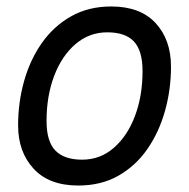

<svg xmlns="http://www.w3.org/2000/svg" viewBox="-20 -562 586 594"><path d="M222 12Q132 12 84 -40Q36 -92 36 -174Q36 -245 54.5 -311Q73 -377 109.5 -429Q146 -481 200 -511.5Q254 -542 324 -542Q414 -542 461.5 -490.5Q509 -439 509 -356Q509 -285 490.5 -219Q472 -153 436 -101Q400 -49 346.5 -18.5Q293 12 222 12ZM234 -68Q290 -68 332 -104.5Q374 -141 397.5 -203Q421 -265 421 -342Q421 -405 394.5 -433.5Q368 -462 312 -462Q256 -462 213.5 -425.5Q171 -389 147.5 -327Q124 -265 124 -188Q124 -124 151.5 -96Q179 -68 234 -68Z"/></svg>

Font: Geist
Style: Italic
Weight: 400
Italic angle: -12°
Designer: Basement.studio, Andrés Briganti, Mateo Zaragoza
Foundry: Basement.studio, Vercel, Andrés Briganti, Guido Ferreyra, Mateo Zaragoza
Version: Version 1.500